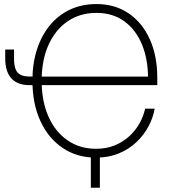

<svg xmlns="http://www.w3.org/2000/svg" viewBox="-20 -757 852 934"><path d="M446.8 9.8Q355 9.8 285.4 -36.9Q215.8 -83.5 176.8 -167.7Q137.7 -252 137.7 -364.3Q137.7 -448.2 159.9 -516.6Q182.1 -585 223.1 -634.5Q264.2 -684.1 321.5 -710.7Q378.9 -737.3 449.2 -737.3Q540 -737.3 606.7 -691.4Q673.3 -645.5 709.2 -564.9Q745.1 -484.4 745.1 -379.4V-342.8H170.4V-384.3H716.3L700.2 -375.5Q700.2 -469.2 670.4 -541Q640.6 -612.8 584.5 -653.6Q528.3 -694.3 449.2 -694.3Q369.1 -694.3 309.1 -653.3Q249 -612.3 215.8 -538.1Q182.6 -463.9 182.6 -364.3Q182.6 -263.7 216.1 -189.2Q249.5 -114.7 309.1 -74Q368.7 -33.2 446.8 -33.2Q497.6 -33.2 538.1 -49.8Q578.6 -66.4 609.1 -94.5Q639.6 -122.6 658.9 -157.2Q678.2 -191.9 686 -228.5H732.4Q725.1 -185.1 702.6 -142.6Q680.2 -100.1 643.8 -65.7Q607.4 -31.2 558.1 -10.7Q508.8 9.8 446.8 9.8ZM5.4 -516.1H48.3V-471.2Q48.3 -439.5 55.9 -420.4Q63.5 -401.4 80.1 -393.1Q96.7 -384.8 123.5 -384.8H153.8V-342.8H123Q65.4 -342.8 35.4 -375.7Q5.4 -408.7 5.4 -472.2ZM421.9 156.2V-18.1H465.8V156.2Z"/></svg>

Font: Inter 20pt ExtraLight
Style: Regular
Weight: 250
Version: Version 4.001;git-66647c0bb